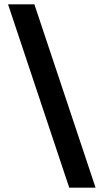

<svg xmlns="http://www.w3.org/2000/svg" viewBox="-20 -790 475 882"><path d="M17 -770 298 72H419L138 -770Z"/></svg>

Font: Exo
Style: Demi Bold
Weight: 600
Designer: Natanael Gama
Version: Version 1.00